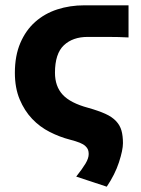

<svg xmlns="http://www.w3.org/2000/svg" viewBox="-20 -516 530 723"><path d="M382 187 267 149Q290 120 302 100Q314 80 314 64Q314 55 311.5 48Q309 41 301.5 34Q294 27 280.5 21.5Q267 16 244 10Q205 0 167.5 -19Q130 -38 101 -68.5Q72 -99 54 -142Q36 -185 36 -242Q36 -306 56.5 -354Q77 -402 112.5 -433.5Q148 -465 195.5 -480.5Q243 -496 298 -496H464V-375Q428 -377 386 -377Q344 -377 310 -377Q254 -377 220.5 -345.5Q187 -314 187 -242Q187 -191 216 -159.5Q245 -128 312 -110Q351 -99 376.5 -87.5Q402 -76 417 -60Q432 -44 437.5 -24Q443 -4 443 23Q443 49 428 95Q413 141 382 187Z"/></svg>

Font: TT Toshiba Sans
Style: Bold
Weight: 700
Designer: Paul D. Hunt
Foundry: Toshiba Corporation
Version: Version 2.020;PS 2.000;hotconv 1.0.86;makeotf.lib2.5.63406